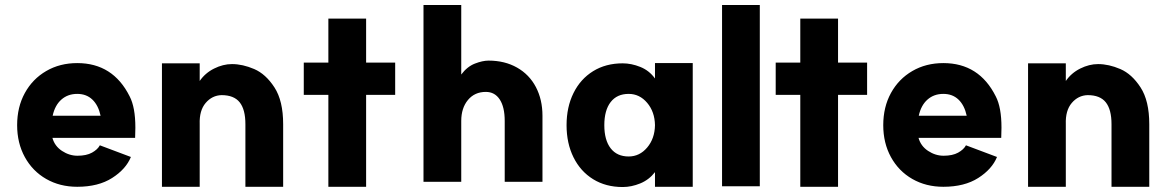

<svg xmlns="http://www.w3.org/2000/svg" viewBox="-20 -732 4705 773"><path d="M49 -228Q49 -301 80 -357.5Q111 -414 166 -446Q221 -478 291 -478Q435 -478 502 -344Q525 -300 525 -218L524 -177H191Q200 -144 229.5 -124.5Q259 -105 292 -105Q328 -105 350.5 -117.5Q373 -130 382 -147L507 -100Q487 -51 431.5 -15.5Q376 20 291 20Q221 20 166 -11.5Q111 -43 80 -99.5Q49 -156 49 -228ZM291 -354Q253 -354 227 -331Q201 -308 192 -266H385Q376 -308 352 -331Q328 -354 291 -354Z M872 -349Q834 -348 808 -317.5Q782 -287 784 -232V20H632V-477H784V-406Q806 -438 842 -456Q878 -474 914 -474Q957 -474 1003.5 -454Q1050 -434 1085 -380Q1120 -326 1120 -232V20H968V-232Q968 -291 945 -320Q922 -349 872 -349Z M1302 -350H1203V-480H1302V-657H1454V-480H1571V-350H1454V20H1302Z M1936 -362Q1891 -362 1864 -329.5Q1837 -297 1837 -245V0H1685V-712H1837V-432Q1861 -464 1892 -476Q1923 -488 1947 -488Q2012 -488 2061.5 -460Q2111 -432 2137.5 -381.5Q2164 -331 2164 -266V0H2012V-245Q2012 -301 1992 -331.5Q1972 -362 1936 -362Z M2261 -228Q2261 -301 2289 -357.5Q2317 -414 2368 -445.5Q2419 -477 2487 -477Q2522 -477 2558 -462.5Q2594 -448 2617 -416V-478H2769V20H2617V-39Q2593 -8 2557.5 6.5Q2522 21 2487 21Q2419 21 2368 -10.5Q2317 -42 2289 -98.5Q2261 -155 2261 -228ZM2617 -228Q2616 -282 2585.5 -318Q2555 -354 2511 -354Q2464 -354 2438.5 -321Q2413 -288 2413 -228Q2413 -168 2438.5 -135Q2464 -102 2511 -102Q2555 -102 2585.5 -138Q2616 -174 2617 -228Z M3039 -712V18H2887V-712Z M3202 -350H3103V-480H3202V-657H3354V-480H3471V-350H3354V20H3202Z M3536 -228Q3536 -301 3567 -357.5Q3598 -414 3653 -446Q3708 -478 3778 -478Q3922 -478 3989 -344Q4012 -300 4012 -218L4011 -177H3678Q3687 -144 3716.5 -124.5Q3746 -105 3779 -105Q3815 -105 3837.5 -117.5Q3860 -130 3869 -147L3994 -100Q3974 -51 3918.5 -15.5Q3863 20 3778 20Q3708 20 3653 -11.5Q3598 -43 3567 -99.5Q3536 -156 3536 -228ZM3778 -354Q3740 -354 3714 -331Q3688 -308 3679 -266H3872Q3863 -308 3839 -331Q3815 -354 3778 -354Z M4359 -349Q4321 -348 4295 -317.5Q4269 -287 4271 -232V20H4119V-477H4271V-406Q4293 -438 4329 -456Q4365 -474 4401 -474Q4444 -474 4490.5 -454Q4537 -434 4572 -380Q4607 -326 4607 -232V20H4455V-232Q4455 -291 4432 -320Q4409 -349 4359 -349Z"/></svg>

Font: SUITE Heavy
Style: Regular
Weight: 900
Designer: Sun
Foundry: Sun
Version: Version 2.040